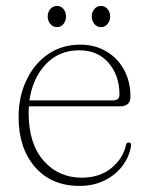

<svg xmlns="http://www.w3.org/2000/svg" viewBox="-20 -600 488 630"><path d="M408 -282Q408 -251 372.5 -251H75Q74 -240.5 74 -229Q74 -128.5 123 -72.8Q172 -17 248.5 -17Q306.5 -17 345 -48.2Q383.5 -79.5 393 -123Q395 -132.5 402 -132.5Q411 -132.5 410 -121.5Q404.5 -86 382 -56Q359.5 -26 323.2 -8Q287 10 241 10Q148.5 10 94.8 -52Q41 -114 41 -216Q41 -282.5 66.5 -336.5Q92 -390.5 137.5 -422Q183 -453.5 243.5 -453.5Q290.5 -453.5 327.8 -432Q365 -410.5 386.5 -372Q408 -333.5 408 -282ZM240 -435Q173.5 -435 130.2 -389.2Q87 -343.5 76.5 -270.5H350Q372 -270.5 372 -289.5Q372 -352.5 336.2 -393.8Q300.5 -435 240 -435ZM167 -511Q153.5 -511 145 -521.5Q136.5 -532 136.5 -546Q136.5 -560 145 -570.2Q153.5 -580.5 167 -580.5Q180.5 -580.5 188.5 -570.2Q196.5 -560 196.5 -546Q196.5 -532 188.5 -521.5Q180.5 -511 167 -511ZM311.5 -511Q298 -511 289.5 -521.5Q281 -532 281 -546Q281 -560 289.5 -570.2Q298 -580.5 311.5 -580.5Q324.5 -580.5 333 -570.2Q341.5 -560 341.5 -546Q341.5 -532 333 -521.5Q324.5 -511 311.5 -511Z"/></svg>

Font: Fraunces 72pt Soft Thin
Style: Regular
Weight: 100
Version: Version 1.000;[b76b70a41]